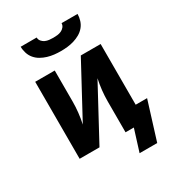

<svg xmlns="http://www.w3.org/2000/svg" viewBox="-209 -858 1018 1123"><g transform="rotate(-30 300.0 -296.5)"><path d="M300 -600Q278 -600 255.5 -602.5Q233 -605 211.5 -611.5Q190 -618 170.5 -629Q151 -640 136.5 -657Q122 -674 115 -696Q108 -718 108 -740H216Q216 -726 225 -715Q234 -704 246.5 -698.5Q259 -693 272.5 -691.5Q286 -690 300 -690Q314 -690 327.5 -691.5Q341 -693 353.5 -698.5Q366 -704 375 -715Q384 -726 384 -740H492Q492 -718 485 -696Q478 -674 463.5 -657Q449 -640 429.5 -629Q410 -618 388.5 -611.5Q367 -605 344.5 -602.5Q322 -600 300 -600ZM518 147H399L445 0H389V-208Q389 -245 393 -282Q397 -319 405 -356L213 0H79V-520H211V-312Q211 -275 207 -238Q203 -201 195 -164L387 -520H521V-110H598Z"/></g></svg>

Font: Iosevka Extrabold Extended
Style: Regular
Weight: 800
Width: 7
Monospace: yes
Designer: Belleve Invis
Foundry: Belleve Invis
Version: Version 32.5.0; ttfautohint (v1.8.4)